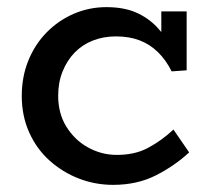

<svg xmlns="http://www.w3.org/2000/svg" viewBox="-20 -503 593 538"><path d="M297 15Q247 15 201.5 -2.5Q156 -20 119.5 -52.5Q83 -85 62 -131.5Q41 -178 41 -234Q41 -288 59.5 -333.5Q78 -379 111 -412.5Q144 -446 187 -464.5Q230 -483 278 -483Q326 -483 360 -468.5Q394 -454 419.5 -427.5Q445 -401 463 -363L432 -371V-471H503V-306L461 -303Q445 -335 422.5 -357Q400 -379 371 -390Q342 -401 305 -401Q270 -401 240.5 -389.5Q211 -378 189.5 -356Q168 -334 155.5 -303Q143 -272 143 -235Q143 -185 166 -148Q189 -111 225.5 -90.5Q262 -70 303 -69Q356 -68 394.5 -88.5Q433 -109 466 -140L510 -76Q469 -38 416.5 -11.5Q364 15 297 15Z"/></svg>

Font: BioRhyme
Style: Regular
Weight: 400
Designer: Aoife Mooney
Foundry: Aoife Mooney Type
Version: Version 1.600;gftools[0.9.33]